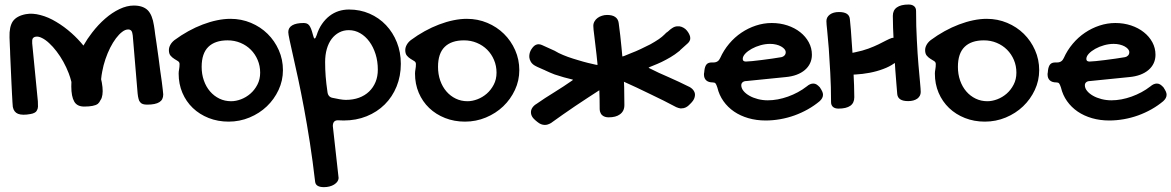

<svg xmlns="http://www.w3.org/2000/svg" viewBox="-20 -479 5045 827"><path d="M676.8 -127.9Q673.8 -150.9 669.9 -176.3L663.1 -229Q659.2 -255.4 653.8 -294.9Q651.9 -308.1 648.4 -331.1L646 -350.1L643.1 -369.1Q636.2 -415 616.2 -435.1Q595.7 -455.1 556.2 -455.1Q526.4 -455.1 494.6 -439.9Q462.9 -424.8 433.1 -398.9Q403.3 -373 377 -338.9Q356 -312 339.4 -282.7Q315.9 -311.5 288.6 -335.9Q256.3 -364.7 222.2 -384.8Q188.5 -405.3 154.3 -414.1Q120.6 -423.3 91.3 -418Q52.2 -410.6 35.6 -387.7Q19.5 -364.3 21 -317.9Q22 -302.2 22.5 -279.3L23.4 -260.7L23.9 -242.7Q25.9 -201.2 26.9 -176.3L29.3 -123Q30.3 -97.2 31.7 -74.2Q32.7 -52.7 33.7 -38.1Q34.7 -22.9 35.2 -18.6Q39.6 3.9 57.6 11.2Q76.2 18.6 111.3 12.2Q122.6 10.3 129.4 6.3Q136.2 2.9 139.2 -3.9Q143.1 -10.3 143.6 -19.5Q144 -28.8 143.1 -42.5L118.7 -292Q117.7 -306.2 120.6 -312.5Q124.5 -319.3 133.3 -320.8Q145.5 -323.2 160.6 -315.4Q175.8 -308.1 191.9 -293Q208 -278.3 223.6 -257.8Q239.7 -236.8 252.9 -212.9Q266.1 -189 275.9 -163.6Q283.2 -144.5 287.6 -126Q287.1 -116.7 287.1 -106.9Q287.1 -63.5 299.8 -41.5Q312 -20 342.8 -20Q364.3 -20 378.4 -22.9Q392.6 -25.4 401.4 -31.7Q408.7 -38.1 412.6 -47.4Q416 -51.8 418 -57.6Q426.3 -81.5 418.5 -124L415.5 -137.7Q417 -154.3 420.4 -171.4Q425.3 -198.2 434.1 -224.1Q442.9 -250 454.6 -273.4Q466.3 -296.4 479.5 -314Q492.7 -331.5 506.3 -341.8Q519.5 -352.1 532.2 -352.1Q541 -352.1 545.9 -346.2Q550.3 -340.3 551.8 -326.2L572.8 -76.2Q574.2 -62.5 576.7 -53.7Q578.6 -44.4 583.5 -39.1Q587.9 -33.2 595.2 -30.8Q602.5 -28.3 613.8 -28.3Q649.4 -28.3 666.5 -39.1Q683.1 -49.3 683.1 -72.3Q683.1 -76.7 681.2 -91.8Q679.7 -106.4 676.8 -127.9Z M749.5 -162.1Q749.5 -170.4 751.5 -180.7Q753.4 -190.9 753.4 -203.1Q753.4 -211.4 746.3 -215.8Q739.3 -220.2 730.5 -225.6Q721.7 -231 714.6 -239.3Q707.5 -247.6 707.5 -263.2Q707.5 -274.4 713.6 -285.6Q719.7 -296.9 731.4 -306.2Q760.3 -327.6 791.3 -344.7Q822.3 -361.8 853.3 -373.5Q884.3 -385.3 914.6 -391.6Q944.8 -397.9 972.7 -397.9Q1019.5 -397.9 1060.8 -380.6Q1102.1 -363.3 1132.6 -333.3Q1163.1 -303.2 1180.9 -262.9Q1198.7 -222.7 1198.7 -176.8Q1198.7 -131.8 1179.9 -91.6Q1161.1 -51.3 1129.4 -21Q1097.7 9.3 1054.9 27.1Q1012.2 44.9 964.8 44.9Q918.5 44.9 878.9 29.3Q839.4 13.7 810.5 -13.9Q781.7 -41.5 765.6 -79.3Q749.5 -117.2 749.5 -162.1ZM975.6 -43Q996.1 -43 1018.1 -51.3Q1040 -59.6 1058.3 -75.4Q1076.7 -91.3 1088.6 -114.3Q1100.6 -137.2 1100.6 -166Q1100.6 -195.3 1089.8 -220.7Q1079.1 -246.1 1060.3 -264.9Q1041.5 -283.7 1015.9 -294.4Q990.2 -305.2 960.4 -305.2Q906.2 -305.2 877.4 -277.1Q848.6 -249 848.6 -190.9Q848.6 -159.2 858.2 -132.1Q867.7 -105 884.8 -85.2Q901.9 -65.4 925 -54.2Q948.2 -43 975.6 -43Z M1221.7 -340.8Q1221.7 -359.9 1238.8 -369.9Q1255.9 -379.9 1287.6 -379.9Q1294.9 -379.9 1300.8 -377.9Q1306.6 -376 1311.3 -370.4Q1315.9 -364.7 1319.8 -355Q1323.7 -345.2 1327.6 -330.1Q1331.5 -313 1335.4 -313Q1338.9 -313 1343.8 -327.1Q1352.5 -355 1366.9 -375.7Q1381.3 -396.5 1399.4 -410.4Q1417.5 -424.3 1438.7 -431.2Q1460 -438 1483.4 -438Q1530.8 -438 1571.8 -420.2Q1612.8 -402.3 1642.6 -370.8Q1672.4 -339.4 1689.5 -296.6Q1706.5 -253.9 1706.5 -204.1Q1706.5 -151.4 1688.2 -106.4Q1669.9 -61.5 1637.2 -29.1Q1604.5 3.4 1559.3 21.7Q1514.2 40 1460.4 40L1435.5 39.1Q1413.6 39.1 1413.6 64L1438.5 288.1Q1438 296.4 1432.9 303.5Q1427.7 310.5 1419.2 315.9Q1410.6 321.3 1399.2 324.2Q1387.7 327.1 1375.5 327.1Q1340.3 327.1 1337.4 304.2Q1327.1 215.3 1314.7 135.3Q1302.2 55.2 1289.3 -13.9Q1276.4 -83 1264.2 -139.6Q1252 -196.3 1242.4 -238.3Q1232.9 -280.3 1227.3 -306.6Q1221.7 -333 1221.7 -340.8ZM1380.4 -211.9Q1380.4 -180.2 1382.8 -149.2Q1385.3 -118.2 1390.6 -82Q1393.6 -60.1 1414.6 -57.1Q1427.2 -54.2 1443.1 -51.5Q1459 -48.8 1469.7 -48.8Q1501 -48.8 1526.4 -58.1Q1551.8 -67.4 1569.8 -84.7Q1587.9 -102.1 1597.7 -126Q1607.4 -149.9 1607.4 -179.2Q1607.4 -214.8 1597.7 -245.8Q1587.9 -276.9 1571 -299.8Q1554.2 -322.8 1531.5 -335.9Q1508.8 -349.1 1482.4 -349.1Q1459.5 -349.1 1440.7 -339.1Q1421.9 -329.1 1408.4 -311.3Q1395 -293.5 1387.7 -268.1Q1380.4 -242.7 1380.4 -211.9Z M1767.6 -162.1Q1767.6 -170.4 1769.5 -180.7Q1771.5 -190.9 1771.5 -203.1Q1771.5 -211.4 1764.4 -215.8Q1757.3 -220.2 1748.5 -225.6Q1739.7 -231 1732.7 -239.3Q1725.6 -247.6 1725.6 -263.2Q1725.6 -274.4 1731.7 -285.6Q1737.8 -296.9 1749.5 -306.2Q1778.3 -327.6 1809.3 -344.7Q1840.3 -361.8 1871.3 -373.5Q1902.3 -385.3 1932.6 -391.6Q1962.9 -397.9 1990.7 -397.9Q2037.6 -397.9 2078.9 -380.6Q2120.1 -363.3 2150.6 -333.3Q2181.2 -303.2 2199 -262.9Q2216.8 -222.7 2216.8 -176.8Q2216.8 -131.8 2198 -91.6Q2179.2 -51.3 2147.5 -21Q2115.7 9.3 2073 27.1Q2030.3 44.9 1982.9 44.9Q1936.5 44.9 1897 29.3Q1857.4 13.7 1828.6 -13.9Q1799.8 -41.5 1783.7 -79.3Q1767.6 -117.2 1767.6 -162.1ZM1993.7 -43Q2014.2 -43 2036.1 -51.3Q2058.1 -59.6 2076.4 -75.4Q2094.7 -91.3 2106.7 -114.3Q2118.7 -137.2 2118.7 -166Q2118.7 -195.3 2107.9 -220.7Q2097.2 -246.1 2078.4 -264.9Q2059.6 -283.7 2033.9 -294.4Q2008.3 -305.2 1978.5 -305.2Q1924.3 -305.2 1895.5 -277.1Q1866.7 -249 1866.7 -190.9Q1866.7 -159.2 1876.2 -132.1Q1885.7 -105 1902.8 -85.2Q1919.9 -65.4 1943.1 -54.2Q1966.3 -43 1993.7 -43Z M2947.8 -105.5Q2903.8 -127.4 2860.4 -146.5Q2817.4 -164.6 2777.3 -185.1L2774.9 -186.5L2773.4 -187.5Q2774.4 -188 2775.4 -188.5Q2776.9 -189.5 2778.8 -190.4Q2793 -195.8 2811 -203.6Q2829.6 -211.4 2848.6 -221.7Q2868.2 -231.9 2886.7 -244.6Q2893.6 -249.5 2900.4 -254.9L2909.2 -261.7L2908.7 -262.2Q2924.8 -276.9 2941.9 -292Q2948.7 -297.9 2951.2 -304.7Q2953.6 -309.6 2953.1 -315.4Q2953.1 -325.7 2943.8 -340.3Q2939 -347.7 2932.1 -354Q2924.8 -359.9 2916 -363.3Q2907.2 -366.7 2897 -365.7Q2886.2 -365.2 2876 -358.4L2869.6 -354Q2866.2 -351.6 2862.8 -348.6V-348.1L2851.6 -338.9L2851.1 -339.4L2841.8 -330.1Q2832 -320.3 2817.9 -310.5Q2801.3 -299.3 2781.2 -288.1Q2760.3 -277.3 2739.3 -267.6Q2718.8 -257.8 2699.2 -250.5Q2680.2 -242.7 2667 -237.3Q2663.1 -236.3 2660.6 -235.8Q2658.7 -256.3 2656.7 -277.3Q2652.3 -325.2 2645 -378.9V-379.4Q2642.6 -397.5 2629.4 -406.2Q2617.2 -414.6 2594.7 -414.6Q2583 -414.6 2572.8 -411.1Q2562 -407.7 2554.2 -401.9Q2545.9 -396 2541 -387.2Q2535.6 -378.4 2535.6 -367.7Q2535.6 -355.5 2540 -323.2Q2543.9 -291.5 2549.3 -244.6Q2551.8 -224.6 2553.7 -202.1Q2553.7 -200.7 2553.2 -199.2H2552.7Q2550.3 -199.7 2546.4 -200.2Q2532.7 -203.1 2512.7 -208Q2492.7 -212.9 2470.7 -219.7Q2448.2 -226.1 2426.3 -233.9Q2404.8 -241.7 2386.7 -250.5Q2378.4 -254.9 2371.6 -258.8L2371.1 -259.3L2370.1 -259.8Q2343.3 -271.5 2314 -285.2Q2299.3 -291.5 2287.6 -285.6Q2278.3 -281.2 2269 -267.1Q2264.2 -259.8 2261.7 -251Q2259.3 -241.7 2259.8 -232.9Q2260.7 -223.1 2265.6 -214.4Q2270.5 -205.1 2280.8 -198.2L2287.6 -194.3Q2291 -192.4 2295.4 -190.4L2321.8 -178.7L2327.6 -176.3L2328.1 -175.8Q2348.6 -166 2369.1 -158.2Q2389.2 -151.4 2408.7 -146Q2427.7 -140.6 2442.9 -137.2Q2444.8 -136.7 2446.3 -136.2Q2447.3 -135.7 2448.2 -135.3Q2447.3 -133.8 2444.8 -132.3Q2407.7 -106.4 2368.2 -82Q2328.1 -57.6 2287.6 -29.3H2287.1Q2272.9 -19 2268.6 -6.3Q2265.6 3.4 2268.1 13.7Q2271 24.4 2279.8 33.2Q2287.1 40.5 2294.9 46.4Q2310.1 59.1 2326.7 59.1Q2332.5 59.1 2337.9 57.6Q2345.2 55.7 2354.5 50.3L2355 49.8L2355.5 49.3Q2378.4 32.7 2404.3 14.6Q2430.2 -3.4 2457.5 -22Q2484.4 -40 2511.2 -57.6Q2537.6 -75.2 2560.1 -89.4L2561.5 -89.8Q2563 -50.8 2563 -8.8Q2563 0.5 2566.9 7.8Q2569.3 13.7 2574.2 17.6Q2584.5 26.4 2601.6 26.4Q2632.8 26.4 2649.9 13.7Q2669.4 0 2669.4 -26.4Q2669.4 -63.5 2668.5 -103Q2668 -114.7 2667.5 -127L2669.4 -126Q2693.8 -114.7 2722.7 -101.6Q2751.5 -88.4 2780.8 -73.7Q2810.5 -59.6 2838.9 -45.4Q2866.7 -31.2 2891.6 -18.1L2892.1 -17.6H2892.6Q2902.8 -13.2 2910.2 -12.2H2915.5Q2935.5 -12.2 2951.2 -29.8Q2958 -36.1 2964.4 -44.4Q2971.7 -54.7 2973.1 -65.9Q2974.6 -76.7 2969.7 -85.4Q2963.9 -97.2 2948.2 -105.5Z M3455.1 -106.9Q3469.2 -119.1 3482.9 -119.1Q3490.7 -119.1 3497.1 -115.2Q3503.4 -111.3 3511.2 -103Q3518.6 -91.8 3521.7 -84.7Q3524.9 -77.6 3524.9 -70.8Q3524.9 -56.2 3510.3 -43Q3486.8 -23.4 3459.5 -8.1Q3432.1 7.3 3402.3 18.1Q3372.6 28.8 3340.8 34.4Q3309.1 40 3277.8 40Q3238.3 40 3203.6 30Q3168.9 20 3141.8 1.5Q3114.7 -17.1 3096.2 -43.2Q3077.6 -69.3 3069.8 -102.1Q3065.4 -115.7 3061.8 -119.9Q3058.1 -124 3049.8 -124Q3031.7 -124 3022 -132.8Q3012.2 -141.6 3012.2 -158.2Q3012.2 -165 3013.2 -167L3014.2 -176.8Q3016.6 -194.3 3023.7 -202.1Q3030.8 -210 3045.9 -210H3053.2Q3073.7 -210 3082 -229Q3097.2 -262.7 3120.6 -290.5Q3144 -318.4 3173.3 -338.1Q3202.6 -357.9 3236.1 -368.9Q3269.5 -379.9 3304.2 -379.9Q3340.3 -379.9 3371.8 -369.4Q3403.3 -358.9 3426.8 -340.3Q3450.2 -321.8 3463.6 -296.9Q3477.1 -272 3477.1 -243.2Q3477.1 -223.1 3469.2 -206.5Q3461.4 -189.9 3446.8 -177.5Q3432.1 -165 3411.4 -157.2Q3390.6 -149.4 3364.3 -147L3194.8 -129.9Q3185.1 -129.9 3179 -125Q3172.9 -120.1 3172.9 -111.8Q3172.9 -99.1 3182.4 -87.4Q3191.9 -75.7 3207.8 -66.7Q3223.6 -57.6 3244.4 -52.2Q3265.1 -46.9 3287.1 -46.9Q3308.1 -46.9 3330.3 -51Q3352.5 -55.2 3374.3 -63Q3396 -70.8 3416.5 -81.8Q3437 -92.8 3455.1 -106.9ZM3346.2 -232.9Q3353.5 -234.4 3358.9 -240Q3364.3 -245.6 3364.3 -253.9Q3364.3 -261.2 3358.9 -267.6Q3353.5 -273.9 3344.2 -279.1Q3335 -284.2 3322.8 -287.1Q3310.5 -290 3296.9 -290Q3276.9 -290 3255.9 -284.2Q3234.9 -278.3 3217.8 -268.8Q3200.7 -259.3 3189.9 -247.8Q3179.2 -236.3 3179.2 -225.1Q3179.2 -213.9 3192.9 -213.9Q3201.2 -213.9 3219.7 -215.8Q3238.3 -217.8 3260.7 -220.5Q3283.2 -223.1 3306.2 -226.6Q3329.1 -230 3346.2 -232.9Z M3936 -200.7Q3932.1 -246.6 3929.2 -305.2Q3925.8 -364.3 3925.8 -431.6Q3925.8 -445.3 3917.5 -452.1Q3909.2 -459.5 3893.6 -459.5Q3860.4 -459.5 3843.3 -447.3Q3825.7 -435.1 3825.7 -410.6Q3825.7 -387.2 3826.7 -358.9Q3827.6 -338.4 3828.6 -316.4Q3825.2 -316.4 3821.3 -315.4Q3811 -312 3796.9 -304.7Q3778.8 -295.9 3764.2 -288.1Q3745.1 -278.8 3720.2 -269.5Q3695.3 -260.3 3663.6 -253.9L3651.9 -251.5Q3650.9 -273.4 3648.9 -293.5Q3647 -323.2 3645 -349.6Q3642.6 -376 3640.6 -397Q3637.7 -427.2 3593.8 -427.2Q3569.3 -427.2 3554.7 -416.5Q3539.6 -405.3 3539.6 -388.2Q3539.6 -377 3543 -346.7Q3545.9 -315.9 3549.8 -270Q3553.2 -224.1 3556.2 -165.5Q3559.6 -106.4 3559.6 -39.1Q3559.6 -25.4 3568.4 -18.1Q3576.7 -11.2 3591.8 -11.2Q3625 -11.2 3642.6 -23.4Q3659.7 -35.6 3659.7 -60.1Q3659.7 -83.5 3658.7 -111.8Q3657.7 -133.8 3656.7 -157.7L3666 -158.2Q3694.8 -159.7 3725.6 -165.5Q3756.8 -171.4 3783.7 -181.6Q3811 -191.4 3831.5 -206.1L3834.5 -207.5L3836.4 -176.8Q3838.4 -147.5 3840.8 -121.1Q3842.8 -94.7 3844.7 -73.7Q3847.7 -43.5 3891.6 -43.5Q3916 -43.5 3931.2 -54.2Q3945.8 -65.4 3945.8 -82.5Q3945.8 -93.8 3942.9 -124Q3939.9 -154.8 3936 -200.7Z M4006.8 -162.1Q4006.8 -170.4 4008.8 -180.7Q4010.7 -190.9 4010.7 -203.1Q4010.7 -211.4 4003.7 -215.8Q3996.6 -220.2 3987.8 -225.6Q3979 -231 3971.9 -239.3Q3964.8 -247.6 3964.8 -263.2Q3964.8 -274.4 3970.9 -285.6Q3977.1 -296.9 3988.8 -306.2Q4017.6 -327.6 4048.6 -344.7Q4079.6 -361.8 4110.6 -373.5Q4141.6 -385.3 4171.9 -391.6Q4202.1 -397.9 4230 -397.9Q4276.9 -397.9 4318.1 -380.6Q4359.4 -363.3 4389.9 -333.3Q4420.4 -303.2 4438.2 -262.9Q4456.1 -222.7 4456.1 -176.8Q4456.1 -131.8 4437.3 -91.6Q4418.5 -51.3 4386.7 -21Q4355 9.3 4312.3 27.1Q4269.5 44.9 4222.2 44.9Q4175.8 44.9 4136.2 29.3Q4096.7 13.7 4067.9 -13.9Q4039.1 -41.5 4022.9 -79.3Q4006.8 -117.2 4006.8 -162.1ZM4232.9 -43Q4253.4 -43 4275.4 -51.3Q4297.4 -59.6 4315.7 -75.4Q4334 -91.3 4345.9 -114.3Q4357.9 -137.2 4357.9 -166Q4357.9 -195.3 4347.2 -220.7Q4336.4 -246.1 4317.6 -264.9Q4298.8 -283.7 4273.2 -294.4Q4247.6 -305.2 4217.8 -305.2Q4163.6 -305.2 4134.8 -277.1Q4106 -249 4106 -190.9Q4106 -159.2 4115.5 -132.1Q4125 -105 4142.1 -85.2Q4159.2 -65.4 4182.4 -54.2Q4205.6 -43 4232.9 -43Z M4935.1 -106.9Q4949.2 -119.1 4962.9 -119.1Q4970.7 -119.1 4977.1 -115.2Q4983.4 -111.3 4991.2 -103Q4998.5 -91.8 5001.7 -84.7Q5004.9 -77.6 5004.9 -70.8Q5004.9 -56.2 4990.2 -43Q4966.8 -23.4 4939.5 -8.1Q4912.1 7.3 4882.3 18.1Q4852.5 28.8 4820.8 34.4Q4789.1 40 4757.8 40Q4718.3 40 4683.6 30Q4648.9 20 4621.8 1.5Q4594.7 -17.1 4576.2 -43.2Q4557.6 -69.3 4549.8 -102.1Q4545.4 -115.7 4541.7 -119.9Q4538.1 -124 4529.8 -124Q4511.7 -124 4502 -132.8Q4492.2 -141.6 4492.2 -158.2Q4492.2 -165 4493.2 -167L4494.1 -176.8Q4496.6 -194.3 4503.7 -202.1Q4510.7 -210 4525.9 -210H4533.2Q4553.7 -210 4562 -229Q4577.1 -262.7 4600.6 -290.5Q4624 -318.4 4653.3 -338.1Q4682.6 -357.9 4716.1 -368.9Q4749.5 -379.9 4784.2 -379.9Q4820.3 -379.9 4851.8 -369.4Q4883.3 -358.9 4906.7 -340.3Q4930.2 -321.8 4943.6 -296.9Q4957 -272 4957 -243.2Q4957 -223.1 4949.2 -206.5Q4941.4 -189.9 4926.8 -177.5Q4912.1 -165 4891.4 -157.2Q4870.6 -149.4 4844.2 -147L4674.8 -129.9Q4665 -129.9 4658.9 -125Q4652.8 -120.1 4652.8 -111.8Q4652.8 -99.1 4662.4 -87.4Q4671.9 -75.7 4687.7 -66.7Q4703.6 -57.6 4724.4 -52.2Q4745.1 -46.9 4767.1 -46.9Q4788.1 -46.9 4810.3 -51Q4832.5 -55.2 4854.2 -63Q4876 -70.8 4896.5 -81.8Q4917 -92.8 4935.1 -106.9ZM4826.2 -232.9Q4833.5 -234.4 4838.9 -240Q4844.2 -245.6 4844.2 -253.9Q4844.2 -261.2 4838.9 -267.6Q4833.5 -273.9 4824.2 -279.1Q4814.9 -284.2 4802.7 -287.1Q4790.5 -290 4776.9 -290Q4756.8 -290 4735.8 -284.2Q4714.8 -278.3 4697.8 -268.8Q4680.7 -259.3 4669.9 -247.8Q4659.2 -236.3 4659.2 -225.1Q4659.2 -213.9 4672.9 -213.9Q4681.2 -213.9 4699.7 -215.8Q4718.3 -217.8 4740.7 -220.5Q4763.2 -223.1 4786.1 -226.6Q4809.1 -230 4826.2 -232.9Z"/></svg>

Font: Gochi Hand Cyrillic
Style: Regular
Weight: 400
Designer: Juan Pablo del Peral; Denis Ignatov
Foundry: Juan Pablo del Peral; Denis Ignatov
Version: Version 1.00 June 29, 2018, initial release